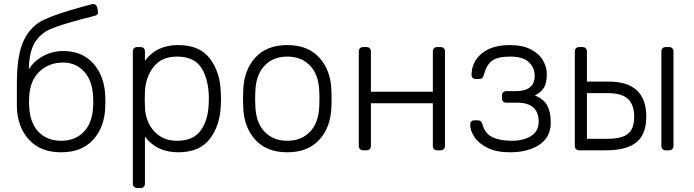

<svg xmlns="http://www.w3.org/2000/svg" viewBox="-20 -757 3493 967"><path d="M510 -272Q511 -262 511 -242Q511 -225 510 -218Q507 -117 449.5 -53.5Q392 10 288 10Q184 10 126 -53.5Q68 -117 65 -218V-337Q65 -481 99.5 -553Q134 -625 198 -656Q262 -687 402 -725Q416 -728 444 -736L449 -737Q456 -737 461.5 -732.5Q467 -728 469 -721L473 -702Q474 -700 474 -696Q474 -689 470 -684.5Q466 -680 459 -678L394 -661Q284 -632 234 -610.5Q184 -589 155.5 -543Q127 -497 125 -407Q150 -449 197 -474.5Q244 -500 298 -500Q395 -500 451 -436Q507 -372 510 -272ZM449 -223Q450 -229 450 -242Q450 -257 449 -267Q446 -350 404 -396Q362 -442 298 -442Q226 -442 178 -396Q130 -350 127 -267L126 -242L127 -223Q130 -139 173.5 -93.5Q217 -48 288 -48Q359 -48 402.5 -93.5Q446 -139 449 -223Z M671 190Q661 190 655 184Q649 178 649 168V-498Q649 -508 655 -514Q661 -520 671 -520H688Q698 -520 704 -514Q710 -508 710 -498V-451Q768 -530 878 -530Q986 -530 1037.5 -461.5Q1089 -393 1092 -293Q1093 -283 1093 -260Q1093 -237 1092 -227Q1089 -127 1037.5 -58.5Q986 10 878 10Q769 10 710 -69V168Q710 178 704 184Q698 190 688 190ZM872 -48Q953 -48 990.5 -99.5Q1028 -151 1031 -232Q1032 -242 1032 -260Q1032 -353 996 -412.5Q960 -472 872 -472Q793 -472 753 -419.5Q713 -367 710 -296L709 -257L710 -218Q711 -175 729 -136.5Q747 -98 783 -73Q819 -48 872 -48Z M1427 10Q1323 10 1265.5 -53.5Q1208 -117 1205 -218L1204 -260L1205 -302Q1208 -403 1265.5 -466.5Q1323 -530 1427 -530Q1531 -530 1588.5 -466.5Q1646 -403 1649 -302Q1650 -292 1650 -260Q1650 -228 1649 -218Q1646 -117 1588.5 -53.5Q1531 10 1427 10ZM1427 -48Q1498 -48 1541.5 -93.5Q1585 -139 1588 -223Q1589 -233 1589 -260Q1589 -287 1588 -297Q1585 -381 1541.5 -426.5Q1498 -472 1427 -472Q1356 -472 1312.5 -426.5Q1269 -381 1266 -297L1265 -260L1266 -223Q1269 -139 1312.5 -93.5Q1356 -48 1427 -48Z M1809 0Q1799 0 1793 -6Q1787 -12 1787 -22V-498Q1787 -508 1793 -514Q1799 -520 1809 -520H1826Q1836 -520 1842 -514Q1848 -508 1848 -498V-295H2160V-498Q2160 -508 2166 -514Q2172 -520 2182 -520H2199Q2209 -520 2215 -514Q2221 -508 2221 -498V-22Q2221 -12 2215 -6Q2209 0 2199 0H2182Q2172 0 2166 -6Q2160 -12 2160 -22V-237H1848V-22Q1848 -12 1842 -6Q1836 0 1826 0Z M2548 10Q2480 10 2435 -12.5Q2390 -35 2369 -67.5Q2348 -100 2348 -131Q2348 -140 2354 -145.5Q2360 -151 2369 -151H2386Q2405 -151 2410 -130Q2422 -85 2459.5 -66.5Q2497 -48 2558 -48Q2616 -48 2654.5 -72Q2693 -96 2693 -144Q2693 -240 2584 -240H2530Q2520 -240 2514 -246Q2508 -252 2508 -262V-276Q2508 -286 2514 -292Q2520 -298 2530 -298H2577Q2673 -298 2673 -375Q2673 -416 2643.5 -444Q2614 -472 2548 -472Q2485 -472 2457 -450Q2429 -428 2417 -380Q2412 -359 2393 -359H2376Q2367 -359 2361 -364.5Q2355 -370 2355 -379Q2355 -445 2406 -487.5Q2457 -530 2548 -530Q2613 -530 2655 -507.5Q2697 -485 2715.5 -451.5Q2734 -418 2734 -385Q2734 -342 2721 -318Q2708 -294 2674 -276Q2718 -259 2736 -225.5Q2754 -192 2754 -141Q2754 -66 2696.5 -28Q2639 10 2548 10Z M2897 0Q2887 0 2881 -6Q2875 -12 2875 -22V-498Q2875 -508 2881 -514Q2887 -520 2897 -520H2914Q2924 -520 2930 -514Q2936 -508 2936 -498V-346H3046Q3235 -346 3235 -169Q3235 -81 3185.5 -40.5Q3136 0 3031 0ZM3333 0Q3323 0 3317 -6Q3311 -12 3311 -22V-498Q3311 -508 3317 -514Q3323 -520 3333 -520H3350Q3360 -520 3366 -514Q3372 -508 3372 -498V-22Q3372 -12 3366 -6Q3360 0 3350 0ZM3040 -58Q3111 -58 3142.5 -83Q3174 -108 3174 -169Q3174 -230 3142.5 -259Q3111 -288 3040 -288H2936V-58Z"/></svg>

Font: Rubik AZ
Style: Regular
Weight: 300
Designer: Hubert and Fischer
Foundry: Hubert & Fischer
Version: Version 2.000